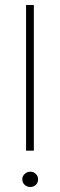

<svg xmlns="http://www.w3.org/2000/svg" viewBox="-20 -773 241 766"><path d="M84 -753H115V-172H84ZM101 -27Q88 -27 78.5 -35.5Q69 -44 69 -58Q69 -70 78.5 -79Q88 -88 101 -88Q114 -88 123 -79Q132 -70 132 -58Q132 -44 123 -35.5Q114 -27 101 -27Z"/></svg>

Font: Josefin Sans ExtraLight
Style: Regular
Weight: 250
Designer: Santiago Orozco
Foundry: Typemade
Version: Version 2.000